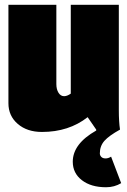

<svg xmlns="http://www.w3.org/2000/svg" viewBox="-20 -540 530 800"><path d="M15.1 -520H214.8V-189.9Q214.8 -167.5 223.9 -153.3Q232.9 -139.2 247.1 -139.2Q259.8 -139.2 274.9 -149.9V-520H475.1V-80.1Q475.1 -33.2 480 0Q434.1 25.4 415 46.9Q396 68.4 396 99.1Q396 107.4 402.1 113.8Q408.2 120.1 419.9 120.1Q431.2 120.1 442.9 112.8L484.9 223.1Q456.5 240.2 421.9 240.2Q359.4 240.2 321.3 210.9Q283.2 181.6 283.2 133.8Q283.2 59.1 380.9 3.9V0L345.2 -51.8Q266.6 9.8 154.8 9.8Q92.8 9.8 54 -23.7Q15.1 -57.1 15.1 -109.9Z"/></svg>

Font: Mikodacs
Style: Regular
Weight: 400
Designer: gluk (gluksza@wp.pl)
Foundry: gluk (gluksza@wp.pl)
Version: Version 0.28